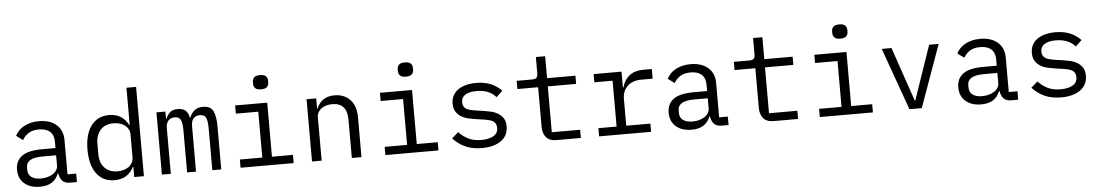

<svg xmlns="http://www.w3.org/2000/svg" viewBox="-38 -1160 9075 1585"><g transform="rotate(-5 4500.0 -368.0)"><path d="M495 0Q448 0 428 -24Q408 -48 403 -84H398Q381 -39 343.5 -13.5Q306 12 243 12Q162 12 114 -30Q66 -72 66 -145Q66 -217 118.5 -256Q171 -295 288 -295H398V-346Q398 -403 366 -431.5Q334 -460 275 -460Q223 -460 190 -439.5Q157 -419 137 -384L83 -424Q93 -444 110 -463Q127 -482 152 -496.5Q177 -511 209 -519.5Q241 -528 280 -528Q371 -528 424.5 -482Q478 -436 478 -354V-70H550V0ZM257 -55Q288 -55 313.5 -62.5Q339 -70 358 -82.5Q377 -95 387.5 -112.5Q398 -130 398 -150V-235H288Q216 -235 183 -215Q150 -195 150 -157V-136Q150 -96 178.5 -75.5Q207 -55 257 -55Z M1025 -84H1021Q971 12 862 12Q767 12 713.5 -59Q660 -130 660 -258Q660 -386 713.5 -457Q767 -528 862 -528Q971 -528 1021 -432H1025V-740H1105V0H1025ZM893 -59Q920 -59 944 -66Q968 -73 986 -86.5Q1004 -100 1014.5 -119.5Q1025 -139 1025 -165V-351Q1025 -377 1014.5 -396.5Q1004 -416 986 -429.5Q968 -443 944 -450Q920 -457 893 -457Q823 -457 784.5 -414.5Q746 -372 746 -302V-214Q746 -144 784.5 -101.5Q823 -59 893 -59Z M1254 0V-516H1328V-456H1332Q1344 -486 1366 -507Q1388 -528 1431 -528Q1476 -528 1498 -505.5Q1520 -483 1525 -447H1528Q1542 -482 1568 -505Q1594 -528 1640 -528Q1703 -528 1724.5 -484Q1746 -440 1746 -358V0H1672V-345Q1672 -411 1658.5 -436.5Q1645 -462 1609 -462Q1577 -462 1557 -441.5Q1537 -421 1537 -379V0H1463V-345Q1463 -411 1449.5 -436.5Q1436 -462 1401 -462Q1369 -462 1348.5 -441.5Q1328 -421 1328 -379V0Z M2132 -630Q2097 -630 2083 -644.5Q2069 -659 2069 -681V-697Q2069 -719 2083 -733.5Q2097 -748 2132 -748Q2167 -748 2181 -733.5Q2195 -719 2195 -697V-681Q2195 -659 2181 -644.5Q2167 -630 2132 -630ZM1906 -68H2092V-448H1906V-516H2172V-68H2346V0H1906Z M2498 0V-516H2578V-432H2582Q2590 -451 2602 -468.5Q2614 -486 2631.5 -499Q2649 -512 2673 -520Q2697 -528 2729 -528Q2810 -528 2859 -476.5Q2908 -425 2908 -331V0H2828V-317Q2828 -388 2797 -422.5Q2766 -457 2706 -457Q2682 -457 2659 -451Q2636 -445 2618 -433Q2600 -421 2589 -402Q2578 -383 2578 -358V0Z M3332 -630Q3297 -630 3283 -644.5Q3269 -659 3269 -681V-697Q3269 -719 3283 -733.5Q3297 -748 3332 -748Q3367 -748 3381 -733.5Q3395 -719 3395 -697V-681Q3395 -659 3381 -644.5Q3367 -630 3332 -630ZM3106 -68H3292V-448H3106V-516H3372V-68H3546V0H3106Z M3906 12Q3825 12 3766.5 -15.5Q3708 -43 3667 -89L3721 -136Q3758 -97 3802 -76Q3846 -55 3908 -55Q3968 -55 4006.5 -76.5Q4045 -98 4045 -144Q4045 -164 4037.5 -177.5Q4030 -191 4017 -199Q4004 -207 3988 -211.5Q3972 -216 3954 -219L3873 -231Q3846 -235 3814.5 -242Q3783 -249 3757 -264.5Q3731 -280 3713.5 -306Q3696 -332 3696 -374Q3696 -413 3711.5 -441.5Q3727 -470 3755 -489.5Q3783 -509 3821 -518.5Q3859 -528 3904 -528Q3974 -528 4025.5 -506Q4077 -484 4114 -445L4062 -396Q4053 -407 4039.5 -418.5Q4026 -430 4006.5 -439.5Q3987 -449 3961 -455Q3935 -461 3901 -461Q3840 -461 3807.5 -440Q3775 -419 3775 -379Q3775 -359 3782.5 -345.5Q3790 -332 3803 -324Q3816 -316 3832.5 -311.5Q3849 -307 3866 -304L3947 -292Q3975 -288 4006 -281Q4037 -274 4063 -258.5Q4089 -243 4106.5 -217Q4124 -191 4124 -149Q4124 -72 4064.5 -30Q4005 12 3906 12Z M4525 0Q4466 0 4438.5 -33Q4411 -66 4411 -118V-448H4239V-516H4367Q4393 -516 4403.5 -526.5Q4414 -537 4414 -563V-698H4491V-516H4726V-448H4491V-68H4726V0Z M4877 -68H5028V-448H4877V-516H5108V-386H5113Q5129 -447 5173.5 -481.5Q5218 -516 5287 -516H5359V-436H5262Q5193 -436 5150.5 -396Q5108 -356 5108 -291V-68H5308V0H4877Z M5895 0Q5848 0 5828 -24Q5808 -48 5803 -84H5798Q5781 -39 5743.5 -13.5Q5706 12 5643 12Q5562 12 5514 -30Q5466 -72 5466 -145Q5466 -217 5518.5 -256Q5571 -295 5688 -295H5798V-346Q5798 -403 5766 -431.5Q5734 -460 5675 -460Q5623 -460 5590 -439.5Q5557 -419 5537 -384L5483 -424Q5493 -444 5510 -463Q5527 -482 5552 -496.5Q5577 -511 5609 -519.5Q5641 -528 5680 -528Q5771 -528 5824.5 -482Q5878 -436 5878 -354V-70H5950V0ZM5657 -55Q5688 -55 5713.5 -62.5Q5739 -70 5758 -82.5Q5777 -95 5787.5 -112.5Q5798 -130 5798 -150V-235H5688Q5616 -235 5583 -215Q5550 -195 5550 -157V-136Q5550 -96 5578.5 -75.5Q5607 -55 5657 -55Z M6325 0Q6266 0 6238.5 -33Q6211 -66 6211 -118V-448H6039V-516H6167Q6193 -516 6203.5 -526.5Q6214 -537 6214 -563V-698H6291V-516H6526V-448H6291V-68H6526V0Z M6932 -630Q6897 -630 6883 -644.5Q6869 -659 6869 -681V-697Q6869 -719 6883 -733.5Q6897 -748 6932 -748Q6967 -748 6981 -733.5Q6995 -719 6995 -697V-681Q6995 -659 6981 -644.5Q6967 -630 6932 -630ZM6706 -68H6892V-448H6706V-516H6972V-68H7146V0H6706Z M7449 0 7264 -516H7345L7419 -300L7499 -67H7503L7583 -300L7657 -516H7736L7551 0Z M8295 0Q8248 0 8228 -24Q8208 -48 8203 -84H8198Q8181 -39 8143.5 -13.5Q8106 12 8043 12Q7962 12 7914 -30Q7866 -72 7866 -145Q7866 -217 7918.5 -256Q7971 -295 8088 -295H8198V-346Q8198 -403 8166 -431.5Q8134 -460 8075 -460Q8023 -460 7990 -439.5Q7957 -419 7937 -384L7883 -424Q7893 -444 7910 -463Q7927 -482 7952 -496.5Q7977 -511 8009 -519.5Q8041 -528 8080 -528Q8171 -528 8224.5 -482Q8278 -436 8278 -354V-70H8350V0ZM8057 -55Q8088 -55 8113.5 -62.5Q8139 -70 8158 -82.5Q8177 -95 8187.5 -112.5Q8198 -130 8198 -150V-235H8088Q8016 -235 7983 -215Q7950 -195 7950 -157V-136Q7950 -96 7978.5 -75.5Q8007 -55 8057 -55Z M8706 12Q8625 12 8566.5 -15.5Q8508 -43 8467 -89L8521 -136Q8558 -97 8602 -76Q8646 -55 8708 -55Q8768 -55 8806.5 -76.5Q8845 -98 8845 -144Q8845 -164 8837.5 -177.5Q8830 -191 8817 -199Q8804 -207 8788 -211.5Q8772 -216 8754 -219L8673 -231Q8646 -235 8614.5 -242Q8583 -249 8557 -264.5Q8531 -280 8513.5 -306Q8496 -332 8496 -374Q8496 -413 8511.5 -441.5Q8527 -470 8555 -489.5Q8583 -509 8621 -518.5Q8659 -528 8704 -528Q8774 -528 8825.5 -506Q8877 -484 8914 -445L8862 -396Q8853 -407 8839.5 -418.5Q8826 -430 8806.5 -439.5Q8787 -449 8761 -455Q8735 -461 8701 -461Q8640 -461 8607.5 -440Q8575 -419 8575 -379Q8575 -359 8582.5 -345.5Q8590 -332 8603 -324Q8616 -316 8632.5 -311.5Q8649 -307 8666 -304L8747 -292Q8775 -288 8806 -281Q8837 -274 8863 -258.5Q8889 -243 8906.5 -217Q8924 -191 8924 -149Q8924 -72 8864.5 -30Q8805 12 8706 12Z"/></g></svg>

Font: IBM Plox Mono
Style: Regular
Weight: 400
Monospace: yes
Designer: Mike Abbink, Paul van der Laan, Pieter van Rosmalen
Foundry: Bold Monday
Version: Version 2.1